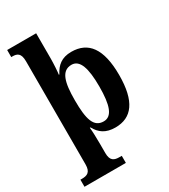

<svg xmlns="http://www.w3.org/2000/svg" viewBox="-237 -871 1077 1222"><g transform="rotate(-30 301.5 -260.0)"><path d="M12 240H316V188H299C261 188 234 178 234 120V51C234 11 232 -48 229 -68H234C261 -18 301 12 372 12C493 12 559 -73 559 -266C559 -460 492 -546 368 -546C296 -546 258 -512 231 -459H227C230 -475 234 -537 234 -575V-760H21V-708H29C63 -708 89 -699 89 -638V120C89 178 61 188 23 188H12ZM327 -59C254 -59 234 -128 234 -267C234 -399 254 -474 328 -474C389 -474 413 -400 413 -266C413 -129 389 -59 327 -59Z"/></g></svg>

Font: Noto Serif Georgian SemiCondensed Bold
Style: Regular
Weight: 700
Width: 4
Designer: Monotype Design Team, Akaki Razmadze
Foundry: Google LLC
Version: Version 2.003